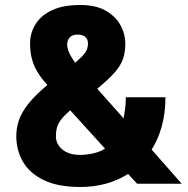

<svg xmlns="http://www.w3.org/2000/svg" viewBox="-20 -733 750 766"><path d="M300 13Q212 13 155.5 -14Q99 -41 72 -87Q45 -133 45 -190Q45 -221 55 -252Q65 -283 92 -317.5Q119 -352 169 -394Q147 -418 131.5 -442.5Q116 -467 108 -495.5Q100 -524 100 -560Q100 -601 121.5 -636Q143 -671 187 -692Q231 -713 300 -713Q364 -713 403.5 -689.5Q443 -666 461.5 -631Q480 -596 480 -560Q480 -525 471 -498.5Q462 -472 438 -444.5Q414 -417 368 -379L473 -261Q477 -282 479.5 -302.5Q482 -323 482 -345H640Q640 -282 625.5 -229.5Q611 -177 585 -136L705 0H527L491 -39Q450 -13 402 0Q354 13 300 13ZM300 -115Q326 -115 353.5 -121.5Q381 -128 399 -140L260 -293Q236 -272 223.5 -255.5Q211 -239 207 -223.5Q203 -208 203 -190Q203 -158 229 -136.5Q255 -115 300 -115ZM248 -556Q248 -541 255.5 -523.5Q263 -506 280 -483Q304 -503 315 -516.5Q326 -530 328.5 -541Q331 -552 331 -560Q331 -576 320.5 -585.5Q310 -595 290 -595Q268 -595 258 -583.5Q248 -572 248 -556Z"/></svg>

Font: Golos Text
Style: Bold
Weight: 700
Designer: A.Korolkova, Vitaly Kuzmin
Foundry: ParaType Ltd
Version: Version 2.004